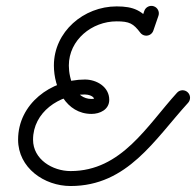

<svg xmlns="http://www.w3.org/2000/svg" viewBox="-20 -597 655 642"><path d="M462.5 -560.5C462.5 -560.5 462.5 -560.5 462.5 -560.5C456.8 -544 451.1 -527.4 445.4 -510.9C440.9 -497.8 447.9 -483.6 460.9 -479.1C474 -474.6 488.2 -481.5 492.7 -494.6C498.4 -511.1 504.1 -527.6 509.8 -544.2C514.3 -557.2 507.4 -571.5 494.3 -576C481.3 -580.5 467 -573.5 462.5 -560.5ZM484.2 -482.8C495.2 -491.1 497.3 -506.8 489 -517.8C455.8 -561.7 427.5 -575.6 369.9 -575.6C260.1 -575.6 160.2 -491.3 160.2 -377.9C160.2 -303.5 200.7 -216.1 286.1 -216.1C314.5 -216.1 345.3 -230.8 345.3 -263.3C345.3 -306.7 303 -331.1 263.9 -331.1C150.6 -331.1 40.5 -249.9 40.5 -130C40.5 -35.7 128 25 216 25C406.3 25 496.8 -130.2 609 -253.3C618.3 -263.6 617.5 -279.4 607.3 -288.7C597.1 -298 581.3 -297.2 572 -287C572 -287 572 -287 572 -287C471.3 -176.5 386.3 -25 216 -25C155.9 -25 90.5 -63.9 90.5 -130C90.5 -222 178.3 -281.1 263.9 -281.1C273.7 -281.1 295.3 -276.5 295.3 -263.3C295.3 -261.6 296.2 -266.8 297.4 -268.1C297.8 -268.5 295 -267.2 294.5 -267.1C291.7 -266.4 288.9 -266.1 286.1 -266.1C230.9 -266.1 210.2 -332.7 210.2 -377.9C210.2 -463.7 287.6 -525.6 369.9 -525.6C412.9 -525.6 425.9 -518.3 449.1 -487.7C457.5 -476.6 473.2 -474.5 484.2 -482.8Z"/></svg>

Font: FRB American Cursive Guidelines Semibold
Style: Italic
Weight: 600
Italic angle: -25°
Version: Version 2.0;Modular Font Editor K font №1